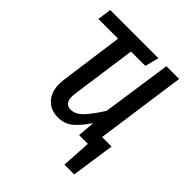

<svg xmlns="http://www.w3.org/2000/svg" viewBox="-188 -647 916 916"><g transform="rotate(45 270.0 -189.0)"><path d="M429 -71H493L461 149H395L404 0H345L352 -88Q319 -39 288.5 -13.5Q258 12 213 12Q164 12 134.5 -20Q105 -52 105 -106Q105 -115 107 -135L151 -457H18L28 -527H353L335 -457H238L192 -128Q190 -114 190 -107Q190 -83 200.5 -70Q211 -57 229 -57Q264 -57 294 -90.5Q324 -124 356 -175L407 -527H493Z"/></g></svg>

Font: Fira Sans Extra Condensed
Style: Italic
Weight: 400
Width: 3
Italic angle: -8°
Designer: Carrois Corporate & Edenspiekermann AG
Foundry: Carrois Corporate GbR & Edenspiekermann AG
Version: Version 4.203